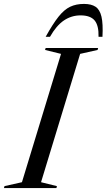

<svg xmlns="http://www.w3.org/2000/svg" viewBox="-59 -960 544 980"><path d="M252.5 -685 171 -705 174 -715H442L439 -705L350 -685L150.5 -30L231.5 -10L229 0H-39L-36 -10L53 -30ZM352 -881.5Q306 -881.5 267.5 -855.8Q229 -830 196 -772H174Q210.5 -838 239.5 -874.5Q268.5 -911 299 -925.5Q329.5 -940 369.5 -940Q407 -940 428.8 -925.5Q450.5 -911 459 -874.8Q467.5 -838.5 464 -772H444Q445.5 -830 423.8 -855.8Q402 -881.5 352 -881.5Z"/></svg>

Font: Newsreader Display
Style: Italic
Weight: 400
Italic angle: -17°
Designer: Hugues Gentile
Foundry: Production Type
Version: Version 1.001